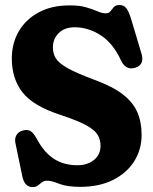

<svg xmlns="http://www.w3.org/2000/svg" viewBox="-20 -732 608 764"><path d="M299 11.5Q245.5 11.5 215.2 -0.8Q185 -13 168 -13Q155.5 -13 147.2 -6.8Q139 -0.5 131 6Q123 12.5 110 12.5Q77 12.5 68.5 -32L41 -164.5Q38 -181.5 45.5 -194.5Q53 -207.5 70.5 -212.5Q88.5 -217.5 100.2 -211.2Q112 -205 124.5 -183Q154.5 -126 194.2 -100.2Q234 -74.5 287 -74.5Q328.5 -74.5 354.2 -95.8Q380 -117 380 -152Q380 -175.5 369 -194.8Q358 -214 324.5 -232.8Q291 -251.5 223 -274Q112.5 -309.5 69.8 -364.2Q27 -419 27 -499Q27 -560 55 -607.8Q83 -655.5 134.5 -683Q186 -710.5 255.5 -710.5Q295.5 -711 322.5 -703Q349.5 -695 368 -687Q386.5 -679 400.5 -679Q413.5 -679 419.5 -687.2Q425.5 -695.5 432.8 -703.8Q440 -712 455.5 -712Q472.5 -712 482.5 -699.5Q492.5 -687 502.5 -654L543 -518.5Q556 -474.5 518.5 -462.5Q481 -451 462 -490.5Q430.5 -559.5 381 -591.5Q331.5 -623.5 277.5 -623.5Q237.5 -623.5 214 -600.8Q190.5 -578 190.5 -543Q190.5 -519.5 201.8 -500.5Q213 -481.5 248.5 -461.2Q284 -441 357 -414Q427.5 -388 468.2 -356.8Q509 -325.5 526.2 -286Q543.5 -246.5 543.5 -195.5Q543.5 -137 514 -90.2Q484.5 -43.5 429.8 -16Q375 11.5 299 11.5Z"/></svg>

Font: Fraunces 144pt SuperSoft
Style: Bold
Weight: 700
Version: Version 1.000;[b76b70a41]